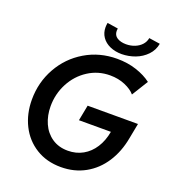

<svg xmlns="http://www.w3.org/2000/svg" viewBox="-161 -1035 1055 1166"><g transform="rotate(20 366.5 -452.0)"><path d="M60.1 -317.9Q60.1 -429.7 112.8 -523.7Q165.5 -617.7 257.8 -672.6Q350.1 -727.5 463.4 -727.5Q531.2 -727.5 588.6 -708.5Q646 -689.5 685.5 -659.2L620.6 -554.2Q598.6 -580.6 554.9 -599.4Q511.2 -618.2 457.5 -618.2Q379.9 -618.2 316.4 -577.1Q252.9 -536.1 216.8 -467.3Q180.7 -398.4 180.7 -319.3Q180.7 -258.8 202.9 -208.7Q225.1 -158.7 268.1 -129.4Q311 -100.1 370.6 -100.1Q424.3 -100.1 467.3 -124.3Q510.3 -148.4 538.8 -192.9Q567.4 -237.3 578.1 -297.4H371.6L391.1 -398.4H716.3L697.3 -299.8Q680.7 -208.5 635.5 -138.9Q590.3 -69.3 521 -30.8Q451.7 7.8 364.7 7.8Q272.5 7.8 203.4 -35.2Q134.3 -78.1 97.2 -152.3Q60.1 -226.6 60.1 -317.9ZM330.1 -883.3Q330.1 -897 333 -912.1L402.8 -901.4Q401.4 -893.6 401.4 -886.2Q401.4 -857.4 424.1 -843Q446.8 -828.6 481.9 -828.6Q511.7 -828.6 537.6 -838.9Q563.5 -849.1 580.8 -867.9Q598.1 -886.7 602.5 -912.1L674.3 -901.4Q666.5 -857.9 636.5 -826.7Q606.4 -795.4 564.5 -779.5Q522.5 -763.7 477.5 -763.2Q435.1 -763.2 401.4 -778.1Q367.7 -793 348.9 -820.3Q330.1 -847.7 330.1 -883.3Z"/></g></svg>

Font: Reddit Sans Vanilla SemiBold
Style: Italic
Weight: 600
Italic angle: -11.25°
Designer: Stephen Hutchings
Version: Version 1.013